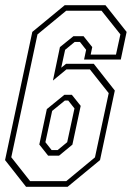

<svg xmlns="http://www.w3.org/2000/svg" viewBox="-42 -720 508 740"><path d="M58.5 0 -22.5 -103 82.5 -597 207.5 -700H364.5L446 -597L423.5 -490.5H282L290 -528L266 -558.5H246L209 -528L194 -459L212.5 -474H319.5L400.5 -371L343.5 -103L218.5 0ZM74 -22H213.5L324 -113.5L377 -361L304.5 -452.5H214L162 -409.5L189 -538.5L241 -580.5H280L313.5 -538.5L307.5 -509.5H405L422 -587.5L349.5 -678.5H213L102.5 -587.5L1.5 -114ZM143.5 -120 109.5 -163 138.5 -299.5 206 -354.5H235L269 -312L237 -162.5L185.5 -120ZM157 -141.5H180L217 -172L245 -302L221 -332.5H208L159 -292.5L133 -172Z"/></svg>

Font: Tourney Condensed ExtraLight
Style: Italic
Weight: 200
Width: 3
Italic angle: -12°
Designer: Tyler Finck
Foundry: Etcetera Type Co
Version: Version 1.010; ttfautohint (v1.8.3)